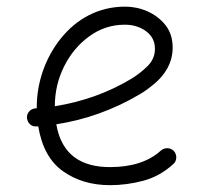

<svg xmlns="http://www.w3.org/2000/svg" viewBox="-20 -536 622 576"><path d="M500 -43.9C511.2 -53.7 511.7 -71.3 502 -82.5C491.7 -93.8 474.1 -94.2 462.9 -84.5C423.8 -48.8 370.1 -34.7 310.1 -34.7C224.1 -34.7 164.6 -71.3 148.9 -163.1C237.3 -176.8 321.8 -207 401.4 -254.4C413.6 -261.7 427.2 -271.5 442.4 -284.2C472.7 -309.1 498 -345.7 498 -393.1C498 -419.9 490.7 -442.4 476.6 -460.4C447.8 -497.1 400.9 -516.1 355.5 -516.1C275.9 -516.1 210 -479.5 163.1 -421.4C116.2 -363.3 90.3 -289.1 90.3 -214.8V-211.4C88.9 -210.9 87.4 -210.9 85.9 -210.9C70.8 -209.5 59.6 -196.8 61 -181.6C62.5 -166.5 74.7 -155.3 89.8 -156.7C91.3 -156.7 93.3 -156.7 94.7 -157.2C105 -94.7 129.9 -49.8 169.4 -22C209 5.9 255.9 19.5 310.1 19.5C343.3 19.5 376.5 15.1 409.7 6.3C442.4 -2.4 472.7 -19 500 -43.9ZM354.5 -461.9C378.9 -461.9 399.9 -455.6 418 -442.4C436 -429.2 444.8 -411.6 444.8 -389.6C444.8 -369.6 437.5 -352.5 422.9 -337.9C407.7 -322.8 390.6 -309.6 371.6 -298.3C302.7 -257.3 227.1 -230.5 144.5 -217.3C144.5 -259.8 153.8 -299.8 172.4 -336.9C190.9 -374 216.3 -404.3 248 -427.2C279.8 -450.2 314.9 -461.9 354.5 -461.9Z"/></svg>

Font: Mikhak Light
Style: Regular
Weight: 300
Designer: Amin Abedi
Version: Version 3.2